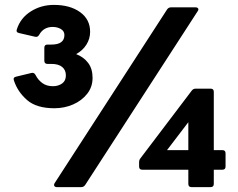

<svg xmlns="http://www.w3.org/2000/svg" viewBox="-20 -764 972 784"><path d="M212 0Q205 0 202 -4.5Q199 -9 203 -16L662 -725Q668 -734 678 -734H778Q786 -734 789 -729.5Q792 -725 787 -718L328 -9Q322 0 312 0ZM762 0Q749 0 749 -13V-71H561Q548 -71 548 -84V-101Q548 -111 553 -117L763 -394Q769 -402 779 -402H840Q853 -402 853 -389V-151H888Q901 -151 901 -138V-84Q901 -71 888 -71H853V-13Q853 0 840 0ZM662 -151H749V-265ZM202 -322Q129 -322 90.5 -355.5Q52 -389 37 -435Q32 -448 46 -451L108 -466Q119 -469 125 -458Q135 -438 152.5 -425Q170 -412 196 -412Q218 -412 233.5 -423Q249 -434 249 -456Q249 -478 234 -490.5Q219 -503 190 -503H174Q161 -503 161 -516V-569Q161 -582 174 -582H190Q243 -582 243 -621Q243 -637 228.5 -645.5Q214 -654 195 -654Q158 -654 140 -622Q134 -611 123 -614L58 -629Q44 -632 49 -645Q64 -691 106 -717.5Q148 -744 200 -744Q266 -744 307 -714.5Q348 -685 348 -634Q348 -606 333 -582Q318 -558 291 -543Q322 -531 340 -507Q358 -483 358 -446Q358 -409 336 -381Q314 -353 278.5 -337.5Q243 -322 202 -322Z"/></svg>

Font: LINE Seed Sans App
Style: Bold
Weight: 700
Designer: LINE VX Design & Dalton Maag Ltd & Sandoll Inc
Foundry: Dalton Maag Ltd
Version: Version 1.003